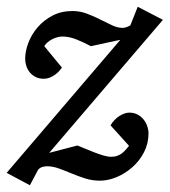

<svg xmlns="http://www.w3.org/2000/svg" viewBox="-36 -527 506 573"><path d="M110.8 -70.8 194.8 -92.8Q205.1 -88.9 218.3 -83.3Q231.4 -77.6 245.4 -72.3Q259.3 -66.9 272.5 -63Q285.6 -59.1 295.9 -59.1Q306.6 -59.1 314.7 -62.3Q322.8 -65.4 328.9 -70.3Q335 -75.2 339.8 -80.8Q344.7 -86.4 349.1 -91.8L293.9 -152.8Q298.8 -161.6 305.7 -168.7Q312.5 -175.8 320.1 -180.7Q327.6 -185.5 335.4 -188.2Q343.3 -190.9 350.1 -190.9Q363.8 -190.9 374.3 -185.3Q384.8 -179.7 392.1 -170.9Q399.4 -162.1 403.3 -150.9Q407.2 -139.6 407.2 -128.9Q407.2 -98.6 393.8 -72.8Q380.4 -46.9 359.1 -28.1Q337.9 -9.3 312.3 1.5Q286.6 12.2 262.2 12.2Q239.3 12.2 218.5 5.6Q197.8 -1 178.5 -9Q159.2 -17.1 140.6 -23.9Q122.1 -30.8 104 -30.8Q100.1 -30.8 92.5 -29.3Q85 -27.8 78.1 -21L53.2 25.9L-16.1 -11.2L323.2 -408.2L234.9 -389.2Q214.4 -400.4 192.4 -409.2Q170.4 -418 149.9 -418Q143.6 -418 135.7 -416Q127.9 -414.1 120.6 -410.4Q113.3 -406.7 106.7 -401.4Q100.1 -396 96.2 -389.2L148.9 -325.2Q147 -322.3 142.1 -316.7Q137.2 -311 130.1 -305.4Q123 -299.8 113.8 -295.9Q104.5 -292 94.2 -292Q80.1 -292 69.6 -297.6Q59.1 -303.2 52.2 -312Q45.4 -320.8 42.2 -331.3Q39.1 -341.8 39.1 -351.1Q39.1 -374 48.6 -399.2Q58.1 -424.3 76.4 -445.6Q94.7 -466.8 120.8 -480.5Q147 -494.1 180.2 -494.1Q202.6 -494.1 223.4 -486.3Q244.1 -478.5 262.7 -469Q281.2 -459.5 298.1 -451.7Q314.9 -443.8 330.1 -443.8Q333 -443.8 338.4 -445.1Q343.8 -446.3 353 -451.2L375 -506.8L450.2 -467.8Z"/></svg>

Font: Charis SIL Am
Style: Italic
Weight: 400
Italic angle: -11°
Foundry: SIL International
Version: Version 5.000